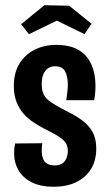

<svg xmlns="http://www.w3.org/2000/svg" viewBox="-20 -706 418 736"><path d="M185 10Q137 10 103 -6.5Q69 -23 51.5 -52.5Q34 -82 34 -120Q34 -129 35 -138Q36 -147 38 -156L142 -157Q141 -150 140.5 -142.5Q140 -135 140 -128Q140 -112 144.5 -99Q149 -86 160 -79Q171 -72 190 -72Q207 -72 218 -79Q229 -86 234.5 -99Q240 -112 240 -129Q240 -150 228 -163.5Q216 -177 195.5 -188.5Q175 -200 149 -213Q128 -224 107 -238Q86 -252 69.5 -271Q53 -290 43 -316Q33 -342 33 -376Q33 -427 54.5 -462Q76 -497 113 -515.5Q150 -534 195 -534Q248 -534 281 -514.5Q314 -495 330 -459.5Q346 -424 346 -377Q346 -369 345.5 -360Q345 -351 344 -341.5Q343 -332 341 -322H234Q236 -338 238 -353Q240 -368 240 -381Q240 -413 229.5 -432.5Q219 -452 191 -452Q176 -452 164.5 -444.5Q153 -437 146.5 -422Q140 -407 140 -384Q140 -362 146 -347.5Q152 -333 164.5 -322.5Q177 -312 195 -302Q219 -288 246 -274.5Q273 -261 296.5 -243.5Q320 -226 334.5 -200.5Q349 -175 349 -137Q349 -90 328.5 -57.5Q308 -25 271.5 -7.5Q235 10 185 10ZM304 -575 198 -627 91 -575 61 -613 150 -686 245 -684 331 -615Z"/></svg>

Font: Truculenta
Style: Bold
Weight: 700
Designer: Ivan Castro, Eva Sanz & Omnibus-Type Team
Foundry: Omnibus-Type
Version: Version 1.002